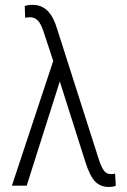

<svg xmlns="http://www.w3.org/2000/svg" viewBox="-20 -761 522 787"><path d="M113.8 -741.2Q177.2 -741.2 206.1 -666L216.3 -635.7L382.8 -114.7Q393.1 -81.1 404.1 -64.2Q415 -47.4 434.1 -47.4Q444.8 -47.4 451.7 -49.3L454.6 0Q444.8 5.4 425.8 5.4Q391.6 5.4 369.9 -17.1Q348.1 -39.6 330.1 -96.7L225.1 -427.2L89.4 0H28.8L198.2 -511.2L164.1 -614.3Q150.9 -659.2 137 -674.8Q123 -690.4 102.5 -690.4L83 -688.5L81.5 -735.8Q92.3 -741.2 113.8 -741.2Z"/></svg>

Font: Roboto Condensed Light
Style: Regular
Weight: 300
Designer: Google
Version: Version 2.134; 2016